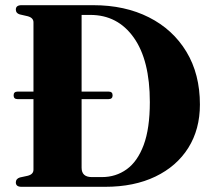

<svg xmlns="http://www.w3.org/2000/svg" viewBox="-20 -720 820 740"><path d="M41 -17Q41 -31 56.5 -36L86.5 -42.5Q109 -48 109 -66V-338H47.5Q32.5 -338 32.5 -352.5Q32.5 -367 48 -367H109V-634Q109 -651.5 86.5 -657.5L56 -664.5Q41 -669 41 -683Q41 -700 63 -700H339.5Q461.5 -700 554 -653.2Q646.5 -606.5 698.5 -520.5Q750.5 -434.5 750.5 -317Q750.5 -221.5 705.8 -150.2Q661 -79 579 -39.5Q497 0 385 0H63Q41 0 41 -17ZM373 -37.5Q426.5 -37.5 468.2 -67.5Q510 -97.5 533.8 -161.2Q557.5 -225 557.5 -326.5Q557.5 -488 495.5 -575.2Q433.5 -662.5 328 -662.5H294.5V-367H398.5Q414 -367 414 -352.5Q414 -338 398.5 -338H294.5V-73.5Q294.5 -37.5 334 -37.5Z"/></svg>

Font: Fraunces 72pt
Style: Bold
Weight: 700
Version: Version 1.000;[b76b70a41]